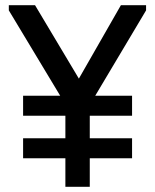

<svg xmlns="http://www.w3.org/2000/svg" viewBox="-20 -720 597 740"><path d="M489 -110H326V0H232V-110H69V-187H232V-274H69V-351H212L14 -680V-700H115L284 -417L446 -700H543V-680L347 -351H489V-274H326V-187H489Z"/></svg>

Font: Tilda Sans Medium
Style: Regular
Weight: 500
Designer: ParaType Ltd
Foundry: ParaType Ltd
Version: Version 1.009